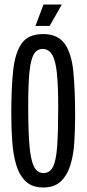

<svg xmlns="http://www.w3.org/2000/svg" viewBox="-20 -821 384 851"><path d="M172 10Q122 10 93.5 -17.5Q65 -45 51.5 -91.5Q38 -138 34 -197Q30 -256 30 -319Q30 -431 38.5 -509.5Q47 -588 76.5 -629Q106 -670 171 -670Q236 -670 266.5 -627.5Q297 -585 305 -504Q313 -423 313 -309Q313 -249 309.5 -192Q306 -135 292 -89.5Q278 -44 249.5 -17Q221 10 172 10ZM173 -54Q201 -54 215 -82Q229 -110 233.5 -174Q238 -238 238 -347Q238 -442 232 -498.5Q226 -555 210.5 -579.5Q195 -604 169 -604Q143 -604 129.5 -580Q116 -556 110.5 -501Q105 -446 105 -351Q105 -243 110.5 -177.5Q116 -112 130.5 -83Q145 -54 173 -54ZM200 -706H137L173 -801H254Z"/></svg>

Font: Bricolage Grotesque 96pt Condensed Light
Style: Regular
Weight: 300
Width: 3
Designer: Mathieu Triay
Foundry: Atelier Triay
Version: Version 1.001; ttfautohint (v1.8.4.7-5d5b);gftools[0.9.33.de